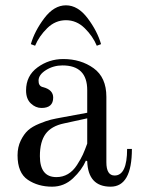

<svg xmlns="http://www.w3.org/2000/svg" viewBox="-20 -690 534 722"><path d="M228 -670Q273 -670 309.5 -621.5Q346 -573 360 -524L344 -518Q329 -554 298.5 -584Q268 -614 228 -614Q188 -614 157.5 -584Q127 -554 112 -518L96 -524Q110 -573 146.5 -621.5Q183 -670 228 -670ZM130 -103Q130 -24 192 -24Q216 -24 235.5 -35.5Q255 -47 269.5 -69.5Q284 -92 291.5 -108.5Q299 -125 308 -150V-245L221 -226Q173 -216 151.5 -186.5Q130 -157 130 -103ZM46 -106Q46 -137 58 -161.5Q70 -186 85.5 -200Q101 -214 128 -225Q155 -236 171.5 -240Q188 -244 216 -249L308 -266V-351Q308 -444 215 -444Q181 -444 153 -426.5Q125 -409 125 -387Q125 -377 128 -372Q132 -364 143 -362Q180 -352 180 -323Q180 -284 136 -284Q114 -284 96 -301Q78 -318 78 -350Q78 -405 121 -436.5Q164 -468 218 -468Q284 -468 332 -433.5Q380 -399 380 -326V-80Q380 -30 411 -30Q458 -30 458 -130H476Q476 12 396 12Q311 12 308 -84L303 -86Q288 -51 254.5 -19.5Q221 12 176 12Q123 12 84.5 -14Q46 -40 46 -106Z"/></svg>

Font: Old Standard TT
Style: Regular
Weight: 400
Designer: Alexey Kryukov <alexios@thessalonica.org.ru>
Version: Version 2.2